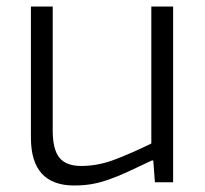

<svg xmlns="http://www.w3.org/2000/svg" viewBox="-20 -560 631 590"><path d="M208 10Q75 10 75 -137V-540H142V-159Q142 -101 162.5 -75.5Q183 -50 230 -50Q282 -50 335 -70.5Q388 -91 445 -119V-540H512V0H456L451 -67H447Q405 -47 373.5 -32.5Q342 -18 315 -8.5Q288 1 263 5.5Q238 10 208 10Z"/></svg>

Font: Plata Sans Light
Style: Regular
Weight: 300
Designer: Pablo Impallari, Andres Torresi, & Cristiano Sobral
Foundry: Pablo Impallari, Andres Torresi, & Cristiano Sobral
Version: Version 1.00;December 28, 2019;FontCreator 12.0.0.2547 64-bi